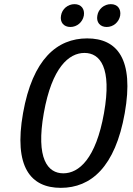

<svg xmlns="http://www.w3.org/2000/svg" viewBox="-20 -895 640 925"><path d="M191 -350C230 -570 312 -640 387 -640C462 -640 520 -570 481 -350C442 -130 360 -60 285 -60C210 -60 152 -130 191 -350ZM581 -350C627 -610 545 -710 400 -710C255 -710 137 -610 91 -350C45 -90 128 10 273 10C418 10 535 -90 581 -350ZM384 -820C389 -852 371 -875 339 -875C307 -875 279 -852 274 -820C268 -788 287 -765 319 -765C351 -765 378 -788 384 -820ZM559 -820C564 -852 546 -875 514 -875C482 -875 454 -852 449 -820C443 -788 462 -765 494 -765C526 -765 553 -788 559 -820Z"/></svg>

Font: Scada
Style: Italic
Weight: 400
Designer: Jovanny Lemonad
Foundry: Jovanny Lemonad
Version: Version 3.005